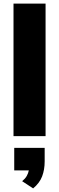

<svg xmlns="http://www.w3.org/2000/svg" viewBox="-20 -756 328 1066"><path d="M55 0V-736H233V0ZM164 290 103 250Q120 236 128.5 221Q137 206 140 190H59V65H228V140Q228 186 214 223Q200 260 164 290Z"/></svg>

Font: Mulish Black
Style: Regular
Weight: 900
Designer: Vernon Adams
Foundry: Vernon Adams
Version: Version 3.603; ttfautohint (v1.8.3)